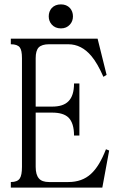

<svg xmlns="http://www.w3.org/2000/svg" viewBox="-20 -854 540 875"><path d="M29.3 1H446.3L477.5 -168L462.9 -173.8Q432.6 -95.7 394.5 -61.5Q354.5 -24.4 291 -24.4H204.1Q170.9 -24.4 157.2 -41Q142.6 -57.6 142.6 -93.8V-340.8H217.8Q268.6 -340.8 292 -318.4Q317.4 -293 317.4 -236.3H341.8V-473.6H317.4Q317.4 -418 292 -392.6Q268.6 -368.2 217.8 -368.2H142.6V-588.9Q142.6 -623 156.2 -637.7Q170.9 -652.3 203.1 -652.3H291Q351.6 -652.3 396.5 -598.6Q423.8 -566.4 451.2 -503.9L465.8 -512.7L424.8 -677.7H29.3V-652.3Q59.6 -652.3 70.3 -637.7Q80.1 -625 80.1 -588.9V-93.8Q80.1 -55.7 70.3 -41Q59.6 -24.4 29.3 -24.4ZM257.8 -834Q231.4 -834 215.8 -817.4Q202.1 -801.8 202.1 -779.3Q202.1 -757.8 215.8 -742.2Q231.4 -724.6 257.8 -724.6Q283.2 -724.6 298.8 -742.2Q312.5 -757.8 312.5 -779.3Q312.5 -801.8 298.8 -817.4Q283.2 -834 257.8 -834Z"/></svg>

Font: BatangChe
Style: Regular
Weight: 400
Monospace: yes
Version: Version 2.21